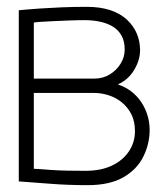

<svg xmlns="http://www.w3.org/2000/svg" viewBox="-20 -531 488 562"><path d="M325 -284Q355 -297 372.5 -326Q390 -355 390 -384Q390 -410 380.5 -432.5Q371 -455 352 -473Q333 -491 303.5 -501Q274 -511 234 -511Q195 -511 159.5 -509.5Q124 -508 95.5 -506Q67 -504 51 -502.5Q35 -501 35 -501V0Q36 0 48.5 1Q61 2 82 3.5Q103 5 128.5 7Q154 9 182 10Q210 11 236 11Q301 11 341 -12Q381 -35 399.5 -72.5Q418 -110 418 -150Q418 -195 393.5 -232Q369 -269 325 -284ZM229 -472Q250 -472 270.5 -468Q291 -464 308 -454.5Q325 -445 335 -428Q345 -411 345 -386Q345 -364 333 -344.5Q321 -325 301 -313Q281 -301 257 -301H79V-465Q83 -466 98 -467Q113 -468 134.5 -469Q156 -470 180.5 -471Q205 -472 229 -472ZM230 -31Q203 -31 177 -31.5Q151 -32 130.5 -33.5Q110 -35 96.5 -36Q83 -37 79 -37V-259H255Q277 -259 298.5 -252Q320 -245 337 -231Q354 -217 364.5 -196.5Q375 -176 375 -147Q375 -114 357 -87.5Q339 -61 307 -46Q275 -31 230 -31Z"/></svg>

Font: Advent Pro Light
Style: Regular
Weight: 300
Version: Version 3.000